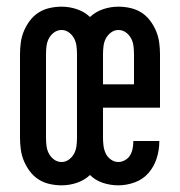

<svg xmlns="http://www.w3.org/2000/svg" viewBox="-20 -548 540 576"><path d="M165 8Q147 8 129 4Q111 0 96 -9.5Q81 -19 70 -33.5Q59 -48 52 -64.5Q45 -81 42.5 -99Q40 -117 40 -135V-385Q40 -403 42.5 -421Q45 -439 52 -455.5Q59 -472 70 -486.5Q81 -501 96 -510.5Q111 -520 129 -524Q147 -528 165 -528Q188 -528 210.5 -520.5Q233 -513 250 -497Q267 -513 289.5 -520.5Q312 -528 335 -528Q353 -528 371 -524Q389 -520 404 -510.5Q419 -501 430 -486.5Q441 -472 448 -455.5Q455 -439 457.5 -421Q460 -403 460 -385V-225H289V-135Q289 -123 290.5 -111Q292 -99 297 -88Q302 -77 312.5 -69.5Q323 -62 335 -62Q345 -62 355 -67.5Q365 -73 370.5 -82.5Q376 -92 378 -103Q380 -114 380 -124V-125H458V-124Q458 -98 450 -73Q442 -48 425.5 -29Q409 -10 384.5 -1Q360 8 335 8Q311 8 288.5 0.5Q266 -7 250 -23Q233 -7 210.5 0.5Q188 8 165 8ZM289 -295H382V-385Q382 -397 380.5 -409.5Q379 -422 373.5 -432.5Q368 -443 358 -450.5Q348 -458 335 -458Q323 -458 313 -450.5Q303 -443 297.5 -432.5Q292 -422 290.5 -409.5Q289 -397 289 -385ZM165 -62Q177 -62 187 -69.5Q197 -77 202.5 -87.5Q208 -98 209.5 -110.5Q211 -123 211 -135V-385Q211 -397 209.5 -409.5Q208 -422 202.5 -432.5Q197 -443 187 -450.5Q177 -458 165 -458Q152 -458 142 -450.5Q132 -443 126.5 -432.5Q121 -422 119.5 -409.5Q118 -397 118 -385V-135Q118 -123 119.5 -110.5Q121 -98 126.5 -87.5Q132 -77 142 -69.5Q152 -62 165 -62Z"/></svg>

Font: Iosevka Algr
Style: Regular
Weight: 400
Monospace: yes
Designer: Belleve Invis
Foundry: Belleve Invis
Version: Version 26.0.2; ttfautohint (v1.8.3)